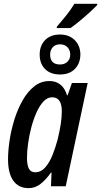

<svg xmlns="http://www.w3.org/2000/svg" viewBox="-20 -974 529 1004"><path d="M276.4 -827.1 277.8 -835Q299.8 -860.4 323.7 -889.9Q347.7 -919.4 369.1 -954.1H488.8L488.3 -947.8Q473.1 -931.6 448.5 -909.2Q423.8 -886.7 397 -864.5Q370.1 -842.3 348.6 -827.1ZM293.9 -584.5Q244.6 -584.5 216.1 -612.5Q187.5 -640.6 187.5 -688.5Q187.5 -735.8 216.1 -764.6Q244.6 -793.5 293.9 -793.5Q340.3 -793.5 369.6 -765.4Q398.9 -737.3 400.4 -691.4Q400.4 -643.1 371.8 -613.8Q343.3 -584.5 293.9 -584.5ZM294.4 -636.7Q316.9 -636.7 332 -650.6Q347.2 -664.6 347.2 -688.5Q347.2 -711.9 332.8 -727.1Q318.4 -742.2 294.4 -742.2Q269.5 -742.2 255.9 -727.1Q242.2 -711.9 242.2 -688.5Q242.2 -636.7 294.4 -636.7ZM129.9 9.8Q77.1 9.8 49.6 -29.1Q22 -67.9 22 -140.6Q22 -184.6 30 -238.8Q38.1 -293 54.9 -347.7Q71.8 -402.3 97.7 -448.2Q123.5 -494.1 158.7 -522.2Q193.8 -550.3 239.3 -550.3Q271 -550.3 294.7 -532.5Q318.4 -514.6 330.6 -475.6H333.5L356 -540H438.5L323.7 0H246.6L249.5 -71.8H246.6Q219.7 -33.7 191.7 -12Q163.6 9.8 129.9 9.8ZM164.1 -73.2Q194.8 -73.2 217.3 -99.4Q239.7 -125.5 255.4 -165.3Q271 -205.1 281.7 -245.6Q293 -293.5 298.1 -327.6Q303.2 -361.8 303.2 -392.1Q303.2 -465.3 252.9 -465.3Q228 -465.3 207.5 -443.6Q187 -421.9 171.1 -386.5Q155.3 -351.1 144 -308.8Q132.8 -266.6 127 -224.6Q121.1 -182.6 121.1 -148.9Q121.1 -111.3 130.9 -92.3Q140.6 -73.2 164.1 -73.2Z"/></svg>

Font: Open Sans Condensed SemiBold
Style: Italic
Weight: 600
Width: 3
Italic angle: -12°
Designer: Monotype Design Team
Foundry: Monotype Imaging Inc.
Version: Version 3.000; ttfautohint (v1.8.4)